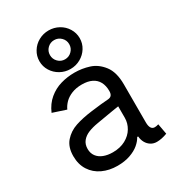

<svg xmlns="http://www.w3.org/2000/svg" viewBox="-200 -937 959 1061"><g transform="rotate(-30 280.0 -406.5)"><path d="M48.8 -155.3Q48.8 -213.9 78.9 -248Q108.9 -282.2 154.3 -297.4Q199.7 -312.5 261.2 -320.3Q297.9 -325.2 325 -327.9Q352.1 -330.6 373.5 -332Q381.3 -333 387 -335.9Q392.6 -338.9 396.2 -344.7Q399.9 -350.6 400.9 -359.9Q401.4 -362.3 401.4 -368.7Q401.4 -402.8 388.4 -426.8Q375.5 -450.7 350.1 -463.1Q324.7 -475.6 287.1 -475.6Q250 -475.6 221.9 -464.1Q193.8 -452.6 176 -434.6Q158.2 -416.5 148.9 -395.5L64.5 -423.3Q84.5 -470.2 119.4 -499.3Q154.3 -528.3 196.5 -540.5Q238.8 -552.7 284.7 -552.7Q332 -552.7 377.4 -538.3Q422.9 -523.9 456.1 -481Q489.3 -438 489.3 -359.9V-116.7Q489.3 -93.8 496.8 -81.5Q504.4 -69.3 519 -69.3Q525.4 -69.3 530.3 -70.3Q535.2 -71.3 543.5 -73.7L555.7 -6.8Q537.6 0 520.8 3.4Q503.9 6.8 489.3 6.8Q468.3 6.8 451.7 -3.4Q435.1 -13.7 425.3 -31.2Q415.5 -48.8 413.6 -71.3H407.7Q396.5 -50.3 374 -31.2Q351.6 -12.2 316.4 0.2Q281.2 12.7 234.9 12.7Q182.6 12.7 140.1 -7.1Q97.7 -26.9 73.2 -64.9Q48.8 -103 48.8 -155.3ZM401.4 -197.3V-303.2L414.1 -272.5Q394.5 -270 360.8 -264.2Q327.1 -258.3 297.4 -253.4Q283.7 -251 277.1 -250Q270.5 -249 257.3 -246.6Q221.7 -240.7 195.3 -230Q168.9 -219.2 153.1 -199.7Q137.2 -180.2 137.2 -150.9Q137.2 -123 151.6 -103.8Q166 -84.5 191.4 -74.7Q216.8 -64.9 250 -64.9Q296.4 -64.9 330.8 -83.5Q365.2 -102.1 383.3 -132.6Q401.4 -163.1 401.4 -197.3ZM148.9 -703.6Q148.9 -736.8 166.3 -765.1Q183.6 -793.5 213.1 -809.8Q242.7 -826.2 277.3 -826.2Q312 -826.2 341.6 -809.8Q371.1 -793.5 388.4 -765.1Q405.8 -736.8 405.8 -703.6Q405.8 -669.9 388.4 -641.8Q371.1 -613.8 341.6 -597.2Q312 -580.6 277.3 -580.6Q242.7 -580.6 213.1 -597.2Q183.6 -613.8 166.3 -641.8Q148.9 -669.9 148.9 -703.6ZM338.9 -703.6Q338.9 -729 320.8 -746.8Q302.7 -764.6 277.3 -764.6Q252 -764.6 234.1 -746.8Q216.3 -729 216.3 -703.6Q216.3 -678.2 234.1 -660.2Q252 -642.1 277.3 -642.1Q303.2 -642.1 321 -660.2Q338.9 -678.2 338.9 -703.6Z"/></g></svg>

Font: Raveo Variable
Style: Regular
Weight: 400
Designer: Jakub Foglar, Rasmus Andersson (Inter)
Foundry: Jakubfoglar.com
Version: Version 1.000;Glyphs 3.2.3 (3260)